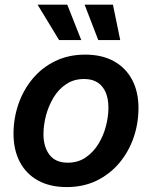

<svg xmlns="http://www.w3.org/2000/svg" viewBox="-20 -779 643 811"><path d="M261.7 11.2Q190.9 11.2 140.6 -16.6Q90.3 -44.4 63.7 -95.2Q37.1 -146 37.1 -213.9Q37.1 -279.3 57.9 -339.4Q78.6 -399.4 117.9 -446.5Q157.2 -493.7 213.4 -521Q269.5 -548.3 339.8 -548.3Q410.6 -548.3 460.9 -520.5Q511.2 -492.7 538.1 -442.1Q564.9 -391.6 564.9 -322.8Q564.9 -257.3 544.2 -197.5Q523.4 -137.7 483.9 -90.6Q444.3 -43.5 388.4 -16.1Q332.5 11.2 261.7 11.2ZM266.1 -91.8Q309.6 -91.8 341.8 -113.8Q374 -135.7 395.5 -170.7Q417 -205.6 427.5 -246.3Q438 -287.1 438 -324.7Q438 -360.8 426.8 -387.9Q415.5 -415 392.8 -430.2Q370.1 -445.3 335.4 -445.3Q292 -445.3 259.8 -423.8Q227.5 -402.3 206.3 -367.2Q185.1 -332 174.3 -291.3Q163.6 -250.5 163.6 -212.4Q163.6 -158.7 189 -125.2Q214.4 -91.8 266.1 -91.8ZM395 -609.9 337.4 -759.3H457L487.8 -609.9ZM229.5 -609.9 138.7 -759.3H264.2L323.2 -609.9Z"/></svg>

Font: Inter 17pt SemiBold
Style: Italic
Weight: 600
Italic angle: -9.3988°
Version: Version 4.001;git-66647c0bb